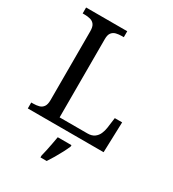

<svg xmlns="http://www.w3.org/2000/svg" viewBox="-219 -834 1062 1176"><g transform="rotate(30 311.5 -246.5)"><path d="M38 0V-42H51Q74 -42 92.5 -47Q111 -52 122 -67.5Q133 -83 133 -114V-600Q133 -632 122 -647Q111 -662 92.5 -667Q74 -672 51 -672H38V-714H329V-672H316Q294 -672 275.5 -667.5Q257 -663 245.5 -648.5Q234 -634 234 -604V-50H431Q461 -50 479.5 -63.5Q498 -77 507 -98Q516 -119 519 -140L529 -215H581L574 0ZM255 208Q261 186 266 161Q271 136 276 110.5Q281 85 285 61H382V71Q373 92 359 119Q345 146 329 173Q313 200 299 221H255Z"/></g></svg>

Font: Noto Serif Tamil
Style: Regular
Weight: 400
Designer: Indian Type Foundry, Tom Grace, and the Monotype Design Team
Foundry: Monotype Imaging Inc.
Version: Version 2.003